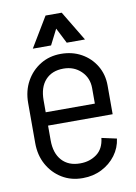

<svg xmlns="http://www.w3.org/2000/svg" viewBox="-81 -739 574 808"><g transform="rotate(-10 206.0 -334.5)"><path d="M41 -227V-284H377V-227ZM205 16V-47H209V16ZM35 -164V-335H101V-164ZM311 -284V-350H377V-284ZM377 -350H311Q311 -394 281 -423Q251 -452 206 -452V-515Q255 -515 293.5 -493.5Q332 -472 354.5 -434.5Q377 -397 377 -350ZM313 -137 377 -123Q372 -84 348.5 -52.5Q325 -21 288.5 -2.5Q252 16 208 16V-47Q248 -47 278 -69Q308 -91 313 -137ZM35 -335Q35 -387 57.5 -427.5Q80 -468 118.5 -491.5Q157 -515 206 -515V-452Q157 -452 129 -421.5Q101 -391 101 -335ZM35 -164H101Q101 -109 129 -78Q157 -47 206 -47V16Q157 16 118.5 -7.5Q80 -31 57.5 -71.5Q35 -112 35 -164ZM171 -685H237L172 -557H94ZM240 -685 317 -557H239L174 -685Z"/></g></svg>

Font: Akshar Light Light
Style: Regular
Weight: 300
Version: Version 1.100